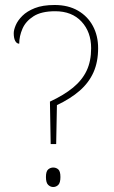

<svg xmlns="http://www.w3.org/2000/svg" viewBox="-20 -744 455 769"><path d="M180 -337Q236 -363 272.5 -393Q309 -423 327 -461Q345 -499 345 -551Q345 -616 306.5 -657.5Q268 -699 201 -699Q146 -699 114.5 -679Q83 -659 70 -629Q57 -599 57 -569Q47 -569 41 -580Q35 -591 35 -611Q35 -624 43 -643Q51 -662 69.5 -680.5Q88 -699 119.5 -711.5Q151 -724 199 -724Q253 -724 292 -701.5Q331 -679 352 -640Q373 -601 373 -551Q373 -496 354.5 -454.5Q336 -413 299.5 -381Q263 -349 208 -323L205 -167H183ZM193 5Q182 5 173 -3.5Q164 -12 164 -35Q164 -58 173 -65.5Q182 -73 193 -73Q205 -73 213.5 -65.5Q222 -58 222 -35Q222 -12 213.5 -3.5Q205 5 193 5Z"/></svg>

Font: Noto Serif Armenian Thin
Style: Regular
Weight: 250
Version: Version 2.007